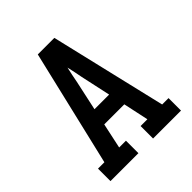

<svg xmlns="http://www.w3.org/2000/svg" viewBox="-200 -868 1001 1001"><g transform="rotate(-45 300.0 -367.5)"><path d="M40 0V-92H87L239 -735H361L513 -92H560V0H354V-92H404L374 -232H226L196 -92H246V0ZM354 -324 318 -490Q314 -512 309.5 -533.5Q305 -555 300 -577Q295 -555 290.5 -533.5Q286 -512 282 -490L246 -324Z"/></g></svg>

Font: Iosevka Slab Semibold Extended
Style: Regular
Weight: 600
Width: 7
Monospace: yes
Designer: Belleve Invis
Foundry: Belleve Invis
Version: Version 11.1.0; ttfautohint (v1.8.3)